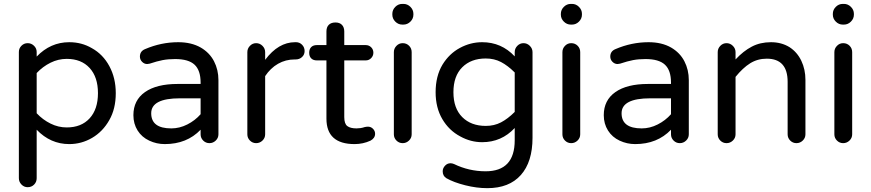

<svg xmlns="http://www.w3.org/2000/svg" viewBox="-20 -724 4441 979"><path d="M76.2 184.6V-459Q76.2 -477.5 89.4 -490.7Q102.5 -503.9 121.1 -503.9Q139.6 -503.9 153.3 -490.7Q167 -477.5 167 -459V-435.5Q237.3 -508.8 333 -508.8Q396.5 -508.8 448.2 -478.5Q504.9 -447.3 537.6 -386.7Q570.3 -326.2 570.3 -249Q570.3 -168.9 537.1 -111.3Q503.9 -52.7 449.7 -21Q395.5 10.7 333 10.7Q237.3 10.7 167 -62.5V184.6Q167 204.1 153.8 217.3Q140.6 230.5 121.1 230.5Q102.5 230.5 89.4 216.8Q76.2 203.1 76.2 184.6ZM320.3 -74.2Q394.5 -74.2 437 -120.6Q479.5 -167 479.5 -249Q479.5 -331.1 437 -377.4Q394.5 -423.8 320.3 -423.8Q277.3 -423.8 237.8 -404.3Q198.2 -384.8 167 -351.6V-146.5Q198.2 -113.3 237.8 -93.8Q277.3 -74.2 320.3 -74.2Z M741.2 -6.8Q703.1 -24.4 681.6 -58.6Q660.2 -92.8 660.2 -136.7Q660.2 -212.9 719.2 -254.4Q778.3 -295.9 885.7 -295.9H1002.9V-302.7Q1002.9 -365.2 972.2 -394Q941.4 -422.9 873 -422.9Q837.9 -422.9 809.6 -417.5Q781.2 -412.1 743.2 -399.4L730.5 -397.5Q715.8 -397.5 704.6 -408.7Q693.4 -419.9 693.4 -435.5Q693.4 -462.9 719.7 -473.6Q801.8 -508.8 888.7 -508.8Q956.1 -508.8 1003.9 -481.4Q1048.8 -455.1 1071.3 -411.6Q1093.8 -368.2 1093.8 -315.4V-39.1Q1093.8 -20.5 1080.1 -7.3Q1066.4 5.9 1047.9 5.9Q1029.3 5.9 1016.1 -7.3Q1002.9 -20.5 1002.9 -39.1V-62.5Q932.6 10.7 820.3 10.7Q778.3 10.7 741.2 -6.8ZM853.5 -69.3Q895.5 -69.3 935.1 -89.4Q974.6 -109.4 1002.9 -141.6V-222.7H897.5Q751 -222.7 751 -146.5Q751 -69.3 853.5 -69.3Z M1241.2 -39.1V-458Q1241.2 -476.6 1254.4 -490.2Q1267.6 -503.9 1286.1 -503.9Q1304.7 -503.9 1318.4 -490.2Q1332 -476.6 1332 -458V-418.9Q1399.4 -508.8 1484.4 -508.8H1489.3Q1507.8 -508.8 1520.5 -495.6Q1533.2 -482.4 1533.2 -463.9Q1533.2 -445.3 1520 -433.1Q1506.8 -420.9 1487.3 -420.9H1482.4Q1436.5 -420.9 1397.9 -398.9Q1359.4 -377 1332 -335.9V-39.1Q1332 -20.5 1318.4 -7.3Q1304.7 5.9 1286.1 5.9Q1267.6 5.9 1254.4 -7.3Q1241.2 -20.5 1241.2 -39.1Z M1644.5 -119.1V-416H1595.7Q1577.1 -416 1566.9 -426.3Q1556.6 -436.5 1556.6 -455.1Q1556.6 -473.6 1566.9 -483.9Q1577.1 -494.1 1595.7 -494.1H1644.5V-563.5Q1644.5 -585.9 1656.7 -597.7Q1668.9 -609.4 1690.4 -609.4Q1711.9 -609.4 1723.6 -597.2Q1735.4 -585 1735.4 -563.5V-494.1H1844.7Q1861.3 -494.1 1872.6 -482.9Q1883.8 -471.7 1883.8 -455.1Q1883.8 -439.5 1872.6 -427.7Q1861.3 -416 1844.7 -416H1735.4V-127Q1735.4 -92.8 1751 -81.1Q1766.6 -69.3 1797.9 -69.3Q1818.4 -69.3 1836.9 -75.2Q1838.9 -75.2 1839.8 -76.2Q1849.6 -78.1 1856.4 -78.1Q1871.1 -78.1 1881.8 -67.4Q1892.6 -56.6 1892.6 -42Q1892.6 -19.5 1869.1 -6.8Q1831.1 10.7 1788.1 10.7Q1644.5 10.7 1644.5 -119.1Z M1988.3 -39.1V-458Q1988.3 -476.6 2001.5 -490.2Q2014.6 -503.9 2033.2 -503.9Q2052.7 -503.9 2065.9 -490.7Q2079.1 -477.5 2079.1 -458V-39.1Q2079.1 -20.5 2065.4 -7.3Q2051.8 5.9 2033.2 5.9Q2014.6 5.9 2001.5 -7.3Q1988.3 -20.5 1988.3 -39.1ZM1980.5 -653.3Q1980.5 -673.8 1995.6 -689Q2010.7 -704.1 2031.2 -704.1H2037.1Q2057.6 -704.1 2072.8 -689Q2087.9 -673.8 2087.9 -653.3V-649.4Q2087.9 -628.9 2072.8 -613.8Q2057.6 -598.6 2037.1 -598.6H2031.2Q2010.7 -598.6 1995.6 -613.8Q1980.5 -628.9 1980.5 -649.4Z M2255.9 184.6Q2237.3 172.9 2237.3 149.4Q2237.3 133.8 2249 121.1Q2260.7 108.4 2277.3 108.4Q2285.2 108.4 2294.9 112.3Q2371.1 149.4 2456.1 149.4Q2604.5 149.4 2604.5 -8.8V-71.3Q2537.1 1 2438.5 1Q2379.9 1 2327.1 -28.3Q2269.5 -58.6 2235.4 -116.7Q2201.2 -174.8 2201.2 -253.9Q2201.2 -335.9 2236.3 -394.5Q2270.5 -450.2 2324.7 -479.5Q2378.9 -508.8 2438.5 -508.8Q2537.1 -508.8 2604.5 -436.5V-458Q2604.5 -476.6 2617.7 -490.2Q2630.9 -503.9 2649.4 -503.9Q2668 -503.9 2681.6 -490.2Q2695.3 -476.6 2695.3 -458V-21.5Q2695.3 101.6 2635.7 168.5Q2576.2 235.4 2464.8 235.4Q2410.2 235.4 2352.1 220.7Q2293.9 206.1 2255.9 184.6ZM2457 -82Q2500 -82 2534.7 -100.1Q2569.3 -118.2 2604.5 -153.3V-354.5Q2569.3 -389.6 2534.7 -407.7Q2500 -425.8 2457 -425.8Q2381.8 -425.8 2336.9 -380.9Q2292 -335.9 2292 -253.9Q2292 -171.9 2336.9 -127Q2381.8 -82 2457 -82Z M2847.7 -39.1V-458Q2847.7 -476.6 2860.8 -490.2Q2874 -503.9 2892.6 -503.9Q2912.1 -503.9 2925.3 -490.7Q2938.5 -477.5 2938.5 -458V-39.1Q2938.5 -20.5 2924.8 -7.3Q2911.1 5.9 2892.6 5.9Q2874 5.9 2860.8 -7.3Q2847.7 -20.5 2847.7 -39.1ZM2839.8 -653.3Q2839.8 -673.8 2855 -689Q2870.1 -704.1 2890.6 -704.1H2896.5Q2917 -704.1 2932.1 -689Q2947.3 -673.8 2947.3 -653.3V-649.4Q2947.3 -628.9 2932.1 -613.8Q2917 -598.6 2896.5 -598.6H2890.6Q2870.1 -598.6 2855 -613.8Q2839.8 -628.9 2839.8 -649.4Z M3139.6 -6.8Q3101.6 -24.4 3080.1 -58.6Q3058.6 -92.8 3058.6 -136.7Q3058.6 -212.9 3117.7 -254.4Q3176.8 -295.9 3284.2 -295.9H3401.4V-302.7Q3401.4 -365.2 3370.6 -394Q3339.8 -422.9 3271.5 -422.9Q3236.3 -422.9 3208 -417.5Q3179.7 -412.1 3141.6 -399.4L3128.9 -397.5Q3114.3 -397.5 3103 -408.7Q3091.8 -419.9 3091.8 -435.5Q3091.8 -462.9 3118.2 -473.6Q3200.2 -508.8 3287.1 -508.8Q3354.5 -508.8 3402.3 -481.4Q3447.3 -455.1 3469.7 -411.6Q3492.2 -368.2 3492.2 -315.4V-39.1Q3492.2 -20.5 3478.5 -7.3Q3464.8 5.9 3446.3 5.9Q3427.7 5.9 3414.6 -7.3Q3401.4 -20.5 3401.4 -39.1V-62.5Q3331.1 10.7 3218.8 10.7Q3176.8 10.7 3139.6 -6.8ZM3252 -69.3Q3293.9 -69.3 3333.5 -89.4Q3373 -109.4 3401.4 -141.6V-222.7H3295.9Q3149.4 -222.7 3149.4 -146.5Q3149.4 -69.3 3252 -69.3Z M3639.6 -39.1V-458Q3639.6 -476.6 3652.8 -490.2Q3666 -503.9 3684.6 -503.9Q3703.1 -503.9 3716.8 -490.2Q3730.5 -476.6 3730.5 -458V-420.9Q3770.5 -463.9 3813.5 -486.3Q3856.4 -508.8 3911.1 -508.8Q3964.8 -508.8 4005.9 -483.4Q4044.9 -458 4065.9 -414.1Q4086.9 -370.1 4086.9 -316.4V-39.1Q4086.9 -20.5 4073.2 -7.3Q4059.6 5.9 4041 5.9Q4022.5 5.9 4009.3 -7.3Q3996.1 -20.5 3996.1 -39.1V-306.6Q3996.1 -424.8 3889.6 -424.8Q3842.8 -424.8 3805.2 -401.4Q3767.6 -377.9 3730.5 -332V-39.1Q3730.5 -20.5 3716.8 -7.3Q3703.1 5.9 3684.6 5.9Q3666 5.9 3652.8 -7.3Q3639.6 -20.5 3639.6 -39.1Z M4234.4 -39.1V-458Q4234.4 -476.6 4247.6 -490.2Q4260.7 -503.9 4279.3 -503.9Q4298.8 -503.9 4312 -490.7Q4325.2 -477.5 4325.2 -458V-39.1Q4325.2 -20.5 4311.5 -7.3Q4297.9 5.9 4279.3 5.9Q4260.7 5.9 4247.6 -7.3Q4234.4 -20.5 4234.4 -39.1ZM4226.6 -653.3Q4226.6 -673.8 4241.7 -689Q4256.8 -704.1 4277.3 -704.1H4283.2Q4303.7 -704.1 4318.8 -689Q4334 -673.8 4334 -653.3V-649.4Q4334 -628.9 4318.8 -613.8Q4303.7 -598.6 4283.2 -598.6H4277.3Q4256.8 -598.6 4241.7 -613.8Q4226.6 -628.9 4226.6 -649.4Z"/></svg>

Font: jf-openhuninn-2.0
Style: Regular
Weight: 400
Designer: [Kosugi Maru]
Designed by MOTOYA      

[Varela Round]
Joe Prince (Latin component); Avraham Cornfeld (Hebrew component)
Foundry: justfont CO.,LTD.
Version: 2.0